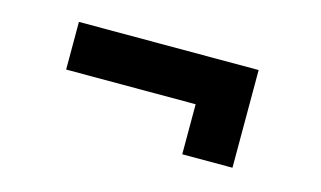

<svg xmlns="http://www.w3.org/2000/svg" viewBox="-44 -490 763 456"><g transform="rotate(15 337.5 -262.0)"><path d="M422.9 -141.6V-264.6H104.5V-381.8H546.4V-141.6Z"/></g></svg>

Font: Inter 17pt
Style: Bold
Weight: 700
Version: Version 4.001;git-66647c0bb